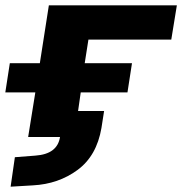

<svg xmlns="http://www.w3.org/2000/svg" viewBox="-26 -516 686 723"><path d="M14 187 30 76 107 70Q149 67 172 49.5Q195 32 200 0H80L107 -168H-6L11 -278H124L158 -496H640L619 -367H307L293 -278H471L454 -168H278L268 -98H366L356 -34Q338 71 266 124Q194 177 98 182Z"/></svg>

Font: Nunito Sans 10pt Expanded ExtraBold
Style: Italic
Weight: 800
Width: 7
Italic angle: -9°
Designer: Vernon Adams
Foundry: Vernon Adams
Version: Version 3.101;gftools[0.9.27]